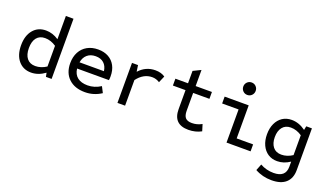

<svg xmlns="http://www.w3.org/2000/svg" viewBox="-82 -1314 3644 2129"><g transform="rotate(20 1740.0 -250.0)"><path d="M261 12Q167 12 111 -55Q55 -122 55 -236Q55 -350 111 -417Q167 -484 261 -484Q339 -484 411 -436V-710H501V0H434L425 -46Q346 12 261 12ZM280 -72Q348 -72 411 -114V-358Q348 -401 280 -401Q216 -401 181.5 -358Q147 -315 147 -236Q147 -158 181.5 -115Q216 -72 280 -72Z M897 12Q775 12 705 -54.5Q635 -121 635 -236Q635 -311 665 -367Q695 -423 749.5 -453.5Q804 -484 877 -484Q947 -484 998.5 -455.5Q1050 -427 1078 -374.5Q1106 -322 1106 -251Q1106 -240 1105.5 -228.5Q1105 -217 1103 -205H727Q735 -138 779 -103.5Q823 -69 899 -69Q979 -69 1053 -116L1089 -46Q1001 12 897 12ZM729 -279H1017Q1009 -339 972.5 -371.5Q936 -404 876 -404Q816 -404 777.5 -371Q739 -338 729 -279Z M1278 0V-472H1349L1360 -397Q1438 -484 1552 -484Q1621 -484 1666 -452L1632 -373Q1592 -400 1544 -400Q1442 -400 1368 -302V0Z M2117 12Q1939 12 1939 -167V-391H1790V-472H1939V-618L2029 -662V-472H2221V-391H2029V-181Q2029 -123 2052.5 -97.5Q2076 -72 2129 -72Q2190 -72 2245 -103L2269 -25Q2201 12 2117 12Z M2565 0V-391H2371V-472H2655V-82H2849V0ZM2600 -575Q2569 -575 2548 -596.5Q2527 -618 2527 -649Q2527 -679 2548 -700.5Q2569 -722 2600 -722Q2631 -722 2652 -700.5Q2673 -679 2673 -649Q2673 -618 2652 -596.5Q2631 -575 2600 -575Z M3174 222Q3122 222 3073.5 210Q3025 198 2980 173L3010 97Q3083 138 3169 138Q3311 138 3311 13V-47Q3239 2 3161 2Q3098 2 3052 -28.5Q3006 -59 2980.5 -114Q2955 -169 2955 -241Q2955 -314 2980.5 -368.5Q3006 -423 3052 -453.5Q3098 -484 3161 -484Q3246 -484 3325 -426L3334 -472H3401V21Q3401 117 3343.5 169.5Q3286 222 3174 222ZM3180 -82Q3248 -82 3311 -124V-358Q3248 -401 3180 -401Q3116 -401 3081.5 -357.5Q3047 -314 3047 -241Q3047 -168 3081.5 -125Q3116 -82 3180 -82Z"/></g></svg>

Font: Sometype Mono Medium
Style: Regular
Weight: 500
Monospace: yes
Designer: Ryoichi Tsunekawa
Foundry: Dharma Type
Version: Version 1.000; ttfautohint (v1.8.3)